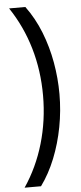

<svg xmlns="http://www.w3.org/2000/svg" viewBox="-65 -833 455 1083"><g transform="rotate(-5 162.0 -291.5)"><path d="M271 -293Q271 -199 253.5 -107Q236 -15 203 67.5Q170 150 122 216H29Q102 108 140 -22Q178 -152 178 -293Q178 -435 140.5 -562.5Q103 -690 30 -799H122Q173 -730 206 -646.5Q239 -563 255 -473Q271 -383 271 -293Z"/></g></svg>

Font: Noto Sans Sinhala Medium
Style: Regular
Weight: 500
Designer: Jelle Bosma - Monotype Design Team
Foundry: Monotype Imaging Inc.
Version: Version 2.006; ttfautohint (v1.8.4.7-5d5b)